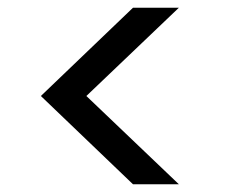

<svg xmlns="http://www.w3.org/2000/svg" viewBox="-20 -614 603 498"><path d="M444 -136 204 -365 444 -594H325L86 -365L325 -136Z"/></svg>

Font: Malmofest
Style: Regular
Weight: 400
Designer: Jonny Pinhorn (Poppins), Kolossal
Version: Version 1.004;Glyphs 3.1.2 (3151)